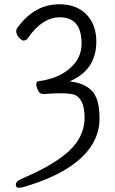

<svg xmlns="http://www.w3.org/2000/svg" viewBox="-20 -733 540 899"><path d="M93 142Q79 146 66.5 146Q54 146 54 131Q54 116 81 104Q208 51 281 -7Q376 -81 376 -183Q376 -262 336 -286Q310 -302 185 -293Q166 -292 158 -309.5Q150 -327 150 -339Q150 -353 163 -353Q275 -368 333 -440Q362 -479 362 -529Q362 -652 260 -652Q179 -652 113 -558Q105 -543 90 -543Q85 -543 76 -550Q67 -557 61.5 -567Q56 -577 56 -587Q56 -598 64 -606Q142 -713 258 -713Q338 -713 384.5 -665.5Q431 -618 431 -538Q431 -405 306 -352Q404 -341 431 -275Q446 -240 446 -177.5Q446 -115 414 -60Q337 70 93 142Z"/></svg>

Font: LXGW WenKai Mono Lite
Style: Regular
Weight: 400
Monospace: yes
Designer: LXGW / Fontworks Inc.
Foundry: LXGW / Fontworks Inc.
Version: Version 1.520; June 14, 2025